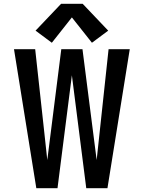

<svg xmlns="http://www.w3.org/2000/svg" viewBox="-20 -995 760 1015"><path d="M172 0H284L360 -597L436 0H548L666 -735H554L491 -149L416 -735H304L230 -149L211 -324L166 -735H54ZM254 -769 360 -903 466 -769 552 -833 417 -975H303L168 -833Z"/></svg>

Font: Iosevka Sparkle Semibold
Style: Regular
Weight: 600
Designer: Belleve Invis
Foundry: Belleve Invis
Version: Version 4.5.0; ttfautohint (v1.8.3)